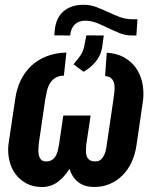

<svg xmlns="http://www.w3.org/2000/svg" viewBox="-20 -754 627 785"><path d="M416.5 -538.6Q456.1 -536.1 485.6 -520.3Q515.1 -504.4 534.2 -478.5Q553.2 -452.6 561 -418.9Q568.8 -385.3 565.4 -347.7L538.1 -160.6Q533.2 -125 519 -93.3Q504.9 -61.5 481.9 -38.1Q459 -14.6 428 -1.5Q397 11.7 358.4 10.3Q323.2 9.3 298.8 -10.3Q274.4 -29.8 264.2 -63.5Q253.9 -47.9 242.4 -34.4Q231 -21 217 -10.7Q203.1 -0.5 186.8 5.1Q170.4 10.7 150.9 10.7Q114.7 10.3 87.9 -4.2Q61 -18.6 43.5 -42.2Q25.9 -65.9 18.6 -96.7Q11.2 -127.4 14.2 -160.6L42 -347.7Q47.9 -391.1 64.9 -426Q82 -460.9 108.6 -485.6Q135.3 -510.3 171.4 -524.2Q207.5 -538.1 251.5 -539.1L241.2 -444.8Q219.7 -444.3 206.3 -435.8Q192.9 -427.2 184.6 -413.8Q176.3 -400.4 172.1 -383.1Q168 -365.7 165 -347.7L139.2 -171.9Q138.2 -162.6 137.2 -149.7Q136.2 -136.7 137.9 -124.8Q139.6 -112.8 145.8 -104Q151.9 -95.2 165 -94.2Q180.7 -93.3 190.7 -99.1Q200.7 -105 206.8 -114.7Q212.9 -124.5 216.1 -137Q219.2 -149.4 221.2 -162.1L238.8 -281.7H350.6L332.5 -162.1Q331.5 -149.9 331.3 -137.7Q331.1 -125.5 334.5 -115.7Q337.9 -106 346.2 -99.9Q354.5 -93.8 370.1 -94.2Q384.8 -94.2 393.3 -102.3Q401.9 -110.4 407 -122.3Q412.1 -134.3 414.3 -147.7Q416.5 -161.1 418 -172.4L443.8 -348.1Q445.8 -362.8 447.8 -378.9Q449.7 -395 447.5 -408.7Q445.3 -422.4 437 -431.9Q428.7 -441.4 409.7 -442.9ZM542 -675.3 537.6 -608.9H517.1Q491.2 -609.4 467.5 -619.1Q443.8 -628.9 421.1 -639.9Q398.4 -650.9 375.5 -660.2Q352.5 -669.4 328.6 -669.4Q303.7 -669.4 288.1 -656Q272.5 -642.6 268.1 -618.2L267.1 -608.9L202.1 -609.4L203.6 -627.9Q208 -680.7 240 -708Q272 -735.4 325.2 -734.4Q351.1 -733.9 374.5 -724.9Q397.9 -715.8 420.9 -705.1Q443.8 -694.3 467.8 -685.1Q491.7 -675.8 518.6 -675.3ZM280.3 -491.2Q294.4 -507.3 306.9 -524.4Q319.3 -541.5 324.2 -563.5L333 -609.4L404.3 -608.9L397.5 -559.6Q395 -543.5 388.2 -528.8Q381.3 -514.2 371.1 -501.7Q360.8 -489.3 348.1 -478.8Q335.4 -468.3 321.8 -460.4Z"/></svg>

Font: Roboto Mono
Style: Bold Italic
Weight: 700
Designer: Google
Version: Version 2.000985; 2015; ttfautohint (v1.3)